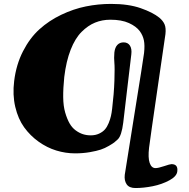

<svg xmlns="http://www.w3.org/2000/svg" viewBox="-20 -763 957 973"><path d="M51.8 -352.5Q62 -436 96.7 -503.4Q131.3 -570.8 179.9 -614.7Q228.5 -658.7 290.5 -688.2Q352.5 -717.8 415.3 -730.5Q478 -743.2 543 -743.2Q630.9 -743.2 692.6 -721.7Q754.4 -700.2 787.6 -673.3Q806.2 -657.7 814 -639.6Q821.8 -621.6 818.4 -590.3Q816.9 -579.6 779.1 -320.3Q741.2 -61 735.4 -14.2Q729.5 36.6 738.5 62.7Q747.6 88.9 768.1 88.9Q782.2 88.9 811.8 78.9Q841.3 68.8 849.1 68.8Q883.3 68.8 878.4 106Q875.5 130.9 837.9 151.1Q800.3 171.4 753.9 180.7Q707.5 189.9 666.5 189.9Q634.8 189.9 621.8 170.9Q608.9 151.9 612.3 122.6Q614.3 106.9 660.4 -179Q706.5 -464.8 710 -494.1Q714.4 -533.7 709.2 -558.6Q704.1 -583.5 688.5 -605Q670.4 -629.4 633.3 -646.2Q596.2 -663.1 539.6 -663.1Q497.6 -663.1 461.7 -648.4Q425.8 -633.8 393.3 -601.3Q360.8 -568.8 338.1 -511Q315.4 -453.1 305.7 -373Q299.8 -314.9 300.3 -270.3Q300.8 -225.6 310.3 -192.9Q319.8 -160.2 332.5 -137.9Q345.2 -115.7 363.5 -102.3Q381.8 -88.9 400.4 -83Q418.9 -77.1 439.9 -77.1Q463.9 -77.1 482.4 -85.9Q501 -94.7 512 -107.4Q522.9 -120.1 530.8 -139.4Q538.6 -158.7 542.2 -174.8Q545.9 -190.9 548.3 -211.9Q557.6 -288.1 559.8 -354.5Q562 -420.9 559.6 -444.6Q557.1 -468.3 559.6 -497.1Q562.5 -522.5 574.7 -535.4Q586.9 -548.3 606.4 -548.3Q627.9 -548.3 638.4 -532Q648.9 -515.6 645.5 -487.8Q642.1 -460.9 624 -306.9Q606 -152.8 604.5 -141.1Q596.2 -74.2 576.2 -56.2Q564.9 -45.9 558.8 -41Q552.7 -36.1 532 -23.9Q511.2 -11.7 490.7 -4.9Q470.2 2 435.3 8.1Q400.4 14.2 360.4 14.2Q312.5 14.2 265.4 -0.2Q218.3 -14.6 175.8 -44.9Q133.3 -75.2 102.5 -117.7Q71.8 -160.2 57.4 -221.2Q43 -282.2 51.8 -352.5Z"/></svg>

Font: Cooper* SemiBold
Style: Italic
Weight: 600
Italic angle: -7°
Designer: Owen Earl
Foundry: indestructible type*
Version: Version 0.001